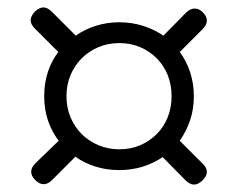

<svg xmlns="http://www.w3.org/2000/svg" viewBox="-20 -632 640 517"><path d="M525 -192Q537 -181 537 -169.5Q537 -158 526 -147Q514 -135 502.5 -135Q491 -135 479 -147L418 -209Q393 -192 363.5 -183Q334 -174 301 -174Q267 -174 237 -183.5Q207 -193 183 -210L120 -147Q109 -136 97.5 -136Q86 -136 75 -147Q64 -158 64 -169.5Q64 -181 75 -192L138 -253Q119 -278 109 -308Q99 -338 99 -373Q99 -407 108.5 -437Q118 -467 137 -492L74 -555Q62 -567 62.5 -578Q63 -589 74 -601Q86 -612 97 -612Q108 -612 120 -600L184 -536Q208 -553 238 -562.5Q268 -572 301 -572Q335 -572 365 -562.5Q395 -553 420 -536L482 -599Q493 -609 504.5 -609Q516 -609 526 -599Q537 -588 537 -576.5Q537 -565 526 -554L464 -492Q482 -468 492 -437.5Q502 -407 502 -373Q502 -338 492 -308.5Q482 -279 464 -253ZM301 -230Q332 -230 357.5 -241Q383 -252 402 -271Q421 -290 431.5 -316Q442 -342 442 -373Q442 -404 431.5 -430Q421 -456 402 -475Q383 -494 357.5 -505Q332 -516 301 -516Q271 -516 245 -505Q219 -494 200 -475Q181 -456 170 -430Q159 -404 159 -373Q159 -342 170 -316Q181 -290 200 -271Q219 -252 245 -241Q271 -230 301 -230Z"/></svg>

Font: Maple Mono NL ExtraLight
Style: Regular
Weight: 275
Monospace: yes
Designer: subframe7536
Version: Version 7.000